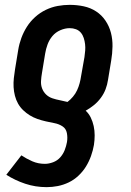

<svg xmlns="http://www.w3.org/2000/svg" viewBox="-20 -548 540 791"><path d="M172 223Q126 223 84 209Q42 195 6 172L68 92Q89 106 113 116.5Q137 127 165 127Q181 127 198.5 120.5Q216 114 228 100.5Q240 87 246.5 70.5Q253 54 256 37Q259 18 255.5 0Q252 -18 237.5 -27.5Q223 -37 205 -40.5Q187 -44 169 -48Q151 -52 134 -58Q117 -64 102.5 -73Q88 -82 75.5 -94Q63 -106 54.5 -121Q46 -136 41.5 -153.5Q37 -171 36 -189Q35 -207 37 -226Q39 -245 42 -263L55 -342Q59 -367 68 -391.5Q77 -416 91 -438Q105 -460 125 -478Q145 -496 169 -507.5Q193 -519 218 -523.5Q243 -528 267 -528Q297 -528 325 -522Q353 -516 376 -501Q399 -486 414.5 -463Q430 -440 437 -413Q444 -386 443.5 -356.5Q443 -327 438 -298L425 -219Q422 -199 415 -180.5Q408 -162 395.5 -145Q383 -128 367 -115Q351 -102 333 -92Q346 -80 354 -63.5Q362 -47 366 -28.5Q370 -10 370 9.5Q370 29 367 49Q363 72 355 94.5Q347 117 334.5 137.5Q322 158 303.5 175.5Q285 193 263 203.5Q241 214 218 218.5Q195 223 172 223ZM258 -128Q270 -137 280.5 -149.5Q291 -162 297.5 -176Q304 -190 308 -205Q312 -220 314 -234L328 -313Q330 -327 331 -340Q332 -353 330.5 -366Q329 -379 325 -391.5Q321 -404 313 -413.5Q305 -423 293 -427.5Q281 -432 267 -432Q248 -432 228.5 -423.5Q209 -415 196 -399.5Q183 -384 176 -365Q169 -346 166 -327L153 -248Q150 -231 149 -214.5Q148 -198 153.5 -183.5Q159 -169 170 -158.5Q181 -148 196 -143Q211 -138 227 -135Q243 -132 258 -128Z"/></svg>

Font: Iosevka Curly Slab
Style: Bold Italic
Weight: 700
Italic angle: -9°
Monospace: yes
Designer: Belleve Invis
Foundry: Belleve Invis
Version: Version 22.1.2; ttfautohint (v1.8.4)